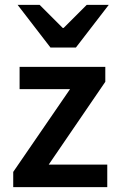

<svg xmlns="http://www.w3.org/2000/svg" viewBox="-20 -764 483 784"><path d="M34 0V-62L266 -400H60V-491H410V-430L179 -92H418V0ZM186 -570 52 -744H142L236 -650H240L334 -744H424L290 -570Z"/></svg>

Font: Source Sans 3 SemiBold
Style: Regular
Weight: 600
Designer: Paul D. Hunt
Foundry: Adobe
Version: Version 3.046;hotconv 1.0.118;makeotfexe 2.5.65603